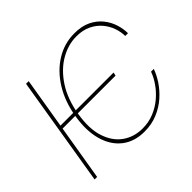

<svg xmlns="http://www.w3.org/2000/svg" viewBox="-164 -965 1203 1203"><g transform="rotate(-45 437.5 -363.5)"><path d="M619.1 -389.6 614.3 -367.2H128.9L134.8 -389.6ZM857.4 -500H833Q833 -536.1 819.6 -574Q806.2 -611.8 779.3 -643.6Q752.4 -675.3 711.4 -695.1Q670.4 -714.8 614.3 -714.8Q540.5 -714.8 470.7 -674.1Q400.9 -633.3 349.6 -554.9Q298.3 -476.6 279.3 -363.3Q260.3 -249 285.9 -170.9Q311.5 -92.8 368.4 -52.7Q425.3 -12.7 500 -12.7Q555.2 -12.7 602.5 -32.2Q649.9 -51.8 687 -83.5Q724.1 -115.2 750.2 -153.1Q776.4 -190.9 789.1 -227.5H813.5Q800.3 -189 772.9 -147.5Q745.6 -106 705.3 -70.3Q665 -34.7 612.3 -12.5Q559.6 9.8 495.1 9.8Q405.8 9.8 345.9 -37.1Q286.1 -84 262.5 -168Q238.8 -252 256.8 -363.3Q274.9 -475.1 326.7 -559.1Q378.4 -643.1 454.1 -690.2Q529.8 -737.3 619.1 -737.3Q683.6 -737.3 728.8 -715.3Q773.9 -693.4 802.5 -657.7Q831.1 -622.1 844.2 -580.6Q857.4 -539.1 857.4 -500ZM205.1 -727.5 84 0H61.5L181.6 -727.5Z"/></g></svg>

Font: Inter 18pt Thin
Style: Italic
Weight: 250
Italic angle: -9.3988°
Version: Version 4.001;git-66647c0bb